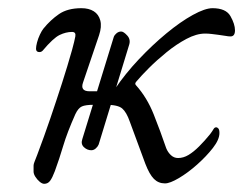

<svg xmlns="http://www.w3.org/2000/svg" viewBox="-20 -434 594 469"><path d="M88 15Q83 15 77 10Q71 5 66.5 -2Q62 -9 62 -15Q62 -26 62 -29.5Q62 -33 64 -38Q66 -43 71 -56Q88 -101 103 -145Q118 -189 131.5 -231Q145 -273 156 -312Q162 -334 164 -345Q166 -356 156 -356Q141 -356 125.5 -348.5Q110 -341 84 -310Q80 -306 74 -307Q68 -308 68 -315Q68 -321 70.5 -330.5Q73 -340 77.5 -349.5Q82 -359 86 -364Q103 -385 124 -399.5Q145 -414 179 -414Q197 -414 209 -406.5Q221 -399 225 -384Q229 -369 222 -348L183 -233Q175 -211 199 -211H239Q251 -211 255.5 -213Q260 -215 261 -217Q286 -254 319 -289Q352 -324 386.5 -352.5Q421 -381 451 -397.5Q481 -414 499 -414Q532 -414 543 -394.5Q554 -375 554 -360Q554 -345 543 -345Q538 -345 530 -346.5Q522 -348 513 -349Q505 -350 497 -351Q489 -352 481 -352Q460 -352 435.5 -339Q411 -326 387 -306.5Q363 -287 344 -268Q325 -249 315 -237Q311 -233 310.5 -230.5Q310 -228 312 -226Q339 -196 355.5 -154.5Q372 -113 386 -72Q390 -62 397.5 -55Q405 -48 415 -48Q428 -48 440.5 -55.5Q453 -63 466.5 -76.5Q480 -90 493 -106Q499 -114 501.5 -118.5Q504 -123 508 -123Q511 -123 513.5 -120Q516 -117 516 -109Q516 -93 500 -72.5Q484 -52 461.5 -32Q439 -12 417 1Q395 14 383 14Q367 14 356 3Q345 -8 335 -34L297 -137Q289 -160 278.5 -169Q268 -178 239 -178H209Q189 -178 180 -174Q171 -170 164 -155Q144 -110 134.5 -78Q125 -46 114 -16Q108 0 102.5 7.5Q97 15 88 15ZM203 -67Q193 -67 185 -74.5Q177 -82 181 -94L258 -344Q260 -349 265 -353Q270 -357 276 -357Q282 -357 291 -347Q300 -337 295 -323L221 -81Q219 -76 214 -71.5Q209 -67 203 -67Z"/></svg>

Font: EB Garamond
Style: Italic
Weight: 400
Italic angle: -17.2°
Designer: Georg Duffner and Octavio Pardo
Foundry: Georg Duffner
Version: Version 1.001